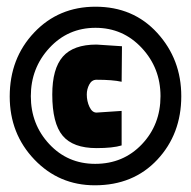

<svg xmlns="http://www.w3.org/2000/svg" viewBox="-20 -721 570 573"><path d="M9 -433Q9 -547 82 -624Q155 -701 265 -701Q378 -701 449.5 -622.5Q521 -544 521 -434Q521 -321 449.5 -244.5Q378 -168 263 -168Q156 -168 82.5 -245Q9 -322 9 -433ZM264 -232Q348 -232 403.5 -290.5Q459 -349 459 -434Q459 -518 403 -578Q347 -638 265 -638Q183 -638 127.5 -578Q72 -518 72 -434Q72 -350 127 -291Q182 -232 264 -232ZM343 -390V-287Q317 -279 268 -279Q198 -279 167 -316Q136 -353 136 -439Q136 -516 167.5 -552Q199 -588 268 -588L344 -583L343 -477Q316 -483 268 -483Q254 -483 246.5 -469Q239 -455 239 -439Q239 -419 247 -402Q255 -385 268 -385Z"/></svg>

Font: TypoPRO Titillium Maps
Style: 999 wt
Weight: 900
Designer: Campivisivi
Foundry: Accademia di Belle Arti di Urbino and students of MA course of Visual design
Version: Version 001.001